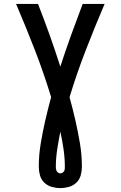

<svg xmlns="http://www.w3.org/2000/svg" viewBox="-20 -755 616 980"><path d="M288 205Q310 205 331.5 199Q353 193 369.5 177.5Q386 162 392 140Q398 118 398 96Q398 36 388 -23.5Q378 -83 364.5 -142Q351 -201 335 -259Q372 -381 418 -499.5Q464 -618 514 -735H402Q372 -656 343 -576Q314 -496 288 -415Q262 -496 233.5 -576Q205 -656 174 -735H62Q112 -618 158 -499.5Q204 -381 241 -259Q225 -201 211.5 -142Q198 -83 188 -23.5Q178 36 178 96Q178 118 184 140Q190 162 206.5 177.5Q223 193 244.5 199Q266 205 288 205ZM288 130Q281 130 275 125Q269 120 267 113Q265 106 265 98Q265 53 272 7.5Q279 -38 288 -83Q298 -38 304.5 7.5Q311 53 311 98Q311 106 309.5 113Q308 120 301.5 125Q295 130 288 130Z"/></svg>

Font: Iosevka Sparkle Semibold
Style: Regular
Weight: 600
Designer: Belleve Invis
Foundry: Belleve Invis
Version: Version 4.5.0; ttfautohint (v1.8.3)